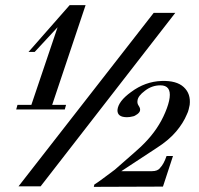

<svg xmlns="http://www.w3.org/2000/svg" viewBox="-20 -725 774 747"><path d="M707 -280Q693 -246 665 -213Q637 -180 592 -151L452 -59H571Q594 -59 603 -72Q617 -86 628 -118H653L614 1L345 2L347 -7Q360 -15 380 -30Q400 -45 427 -65Q475 -107 504 -132.5Q533 -158 542 -168Q596 -223 623 -288Q637 -321 640 -345Q646 -393 604 -393Q571 -393 544 -372Q517 -352 515 -334Q513 -323 519.5 -313.5Q526 -304 525 -297Q525 -289 514.5 -281Q504 -273 496 -272Q485 -269 474 -269Q436 -269 437 -297Q440 -331 490 -367Q545 -408 609 -410Q667 -412 695 -386Q723 -360 718 -317Q716 -308 714 -299Q712 -290 707 -280ZM662 -675 138 0H52L578 -675ZM313 -705 183 -317H237L232 -299H43L48 -317H102L204 -619L115 -523H91L251 -705Z"/></svg>

Font: DG Didot
Style: Bold Italic
Weight: 700
Designer: David Gatwood, Takis Katsoulidis, and George D. Matthiopoulos
Foundry: David Gatwood
Version: Version 1.0